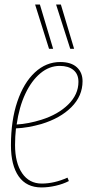

<svg xmlns="http://www.w3.org/2000/svg" viewBox="-20 -812 382 842"><path d="M282 -18Q257 -5 224.5 2.5Q192 10 162 10Q96 10 62 -38.5Q28 -87 28 -175Q28 -284 56 -366.5Q84 -449 133 -494.5Q182 -540 244 -540Q292 -540 317 -517Q342 -494 342 -456Q342 -391 293 -342Q244 -293 161 -268Q133 -260 104.5 -255Q76 -250 50 -249Q46 -213 46 -176Q46 -98 77 -52.5Q108 -7 163 -7Q218 -7 276 -33ZM242 -523Q196 -523 157 -490.5Q118 -458 91 -400.5Q64 -343 53 -266Q105 -269 162 -287Q235 -310 279.5 -354Q324 -398 324 -453Q324 -487 302 -505Q280 -523 242 -523ZM195 -598 134 -792H155L213 -598ZM288 -598 226 -792H247L305 -598Z"/></svg>

Font: Georama SemiCondensed Thin
Style: Italic
Weight: 100
Width: 4
Italic angle: -9°
Designer: Jean-Baptiste Levee
Foundry: Production Type
Version: Version 1.000